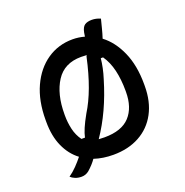

<svg xmlns="http://www.w3.org/2000/svg" viewBox="-119 -705 838 868"><g transform="rotate(-20 300.0 -270.5)"><path d="M302 -543Q331 -543 359 -535Q360 -540 360.5 -544.5Q361 -549 362 -554Q367 -579 379.5 -587.5Q392 -596 414 -596Q434 -596 455 -587Q449 -564 443.5 -542Q438 -520 431 -499Q479 -463 508 -397.5Q537 -332 537 -243V-233Q537 -158 507.5 -103Q478 -48 424 -18.5Q370 11 298 11Q248 11 206 -3Q190 20 165 42Q149 55 129 55Q112 55 98.5 49.5Q85 44 77 36Q97 22 115 3.5Q133 -15 148 -34Q108 -64 85.5 -114Q63 -164 63 -232V-242Q63 -334 94 -401.5Q125 -469 179 -506Q233 -543 302 -543ZM311 -455Q230 -455 191 -394.5Q152 -334 152 -237V-231Q152 -197 159.5 -164.5Q167 -132 186 -106H203Q207 -125 217 -148.5Q227 -172 246 -206Q274 -251 296 -310.5Q318 -370 335 -448Q337 -451 338 -454Q326 -455 311 -455ZM373 -325Q331 -183 259 -78Q271 -77 287 -77Q370 -77 409 -119.5Q448 -162 448 -237V-243Q448 -297 437.5 -341.5Q427 -386 404 -419H393Q391 -398 386 -374Q381 -350 373 -325Z"/></g></svg>

Font: Recursive Sn Csl St
Style: Regular
Weight: 400
Version: Version 1.079;hotconv 1.0.112;makeotfexe 2.5.65598; ttfautoh